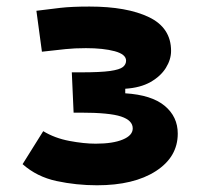

<svg xmlns="http://www.w3.org/2000/svg" viewBox="-20 -547 626 577"><path d="M271.5 9.8Q209.5 9.8 150.1 -2.9Q90.8 -15.6 47.9 -53.7L109.9 -152.8Q144.5 -131.8 188.5 -123.5Q232.4 -115.2 267.6 -115.2Q319.3 -115.2 349.1 -127.7Q378.9 -140.1 378.9 -161.1Q378.9 -185.1 344 -196.8Q309.1 -208.5 221.7 -208.5H201.2L195.8 -329.6H223.1Q282.2 -329.6 311 -333.7Q339.8 -337.9 349.4 -345.7Q358.9 -353.5 358.9 -364.7Q358.9 -383.8 324.7 -393.1Q290.5 -402.3 238.3 -402.3Q204.1 -402.3 176.8 -399.4Q149.4 -396 106 -391.6L89.4 -514.6Q127.4 -519.5 161.4 -523.4Q195.3 -527.3 249 -527.3Q361.3 -527.3 427.7 -495.4Q494.1 -463.4 494.1 -394Q494.1 -368.2 478.5 -343Q462.9 -317.9 432.4 -300.5Q401.9 -283.2 356.4 -280.3V-266.6Q435.5 -261.7 474.9 -229Q514.2 -196.3 514.2 -145.5Q514.2 -75.2 448.2 -32.7Q382.3 9.8 271.5 9.8Z"/></svg>

Font: CaskaydiaMono NF
Style: Bold
Weight: 700
Designer: Aaron Bell
Foundry: Saja Typeworks
Version: Version 2111.001; ttfautohint (v1.8.4);Nerd Fonts 3.1.1